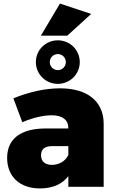

<svg xmlns="http://www.w3.org/2000/svg" viewBox="-20 -1047 647 1076"><path d="M491 -969 316 -1027 209 -847H357ZM304 -577C372 -577 427 -631 427 -699C427 -767 372 -821 304 -821C236 -821 181 -767 181 -699C181 -631 236 -577 304 -577ZM304 -744C329 -744 349 -724 349 -699C349 -674 329 -654 304 -654C279 -654 259 -674 259 -699C259 -724 279 -744 304 -744ZM317 -552C232 -552 144 -532 55 -496L105 -362C165 -388 226 -401 269 -401C331 -401 363 -374 363 -329V-327H230C93 -325 20 -267 20 -162C20 -60 88 9 204 9C276 9 330 -16 363 -60V0H561V-353C561 -479 470 -552 317 -552ZM271 -123C232 -123 210 -143 210 -177C210 -211 231 -228 271 -228H363V-179C348 -145 312 -123 271 -123Z"/></svg>

Font: Montserrat ExtraBold
Style: Regular
Weight: 800
Designer: Julieta Ulanovsky
Foundry: Julieta Ulanovsky
Version: Version 4.000